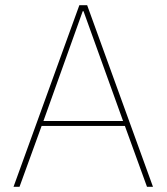

<svg xmlns="http://www.w3.org/2000/svg" viewBox="-20 -718 640 738"><path d="M568 0 315 -698H285L32 0H55L140 -234H460L545 0ZM453 -253H147L298 -675H301Z"/></svg>

Font: IBM Plex Thai Thin
Style: Regular
Weight: 100
Designer: Mike Abbink, Paul van der Laan, Pieter van Rosmalen, Ben Mitchell, Mark Frömberg
Foundry: Bold Monday
Version: Version 1.0